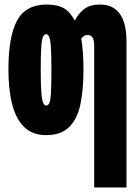

<svg xmlns="http://www.w3.org/2000/svg" viewBox="-20 -584 603 844"><path d="M394 -384Q394 -430 366 -430Q355 -430 348 -425Q341 -420 337 -414Q341 -396 344 -358Q347 -320 347 -278Q347 -191 333.5 -126Q320 -61 284 -25.5Q248 10 183 10Q123 10 86.5 -25.5Q50 -61 33.5 -125.5Q17 -190 17 -278Q17 -423 55 -493.5Q93 -564 185 -564Q233 -564 261 -547.5Q289 -531 309 -493Q323 -523 349 -543.5Q375 -564 419 -564Q536 -564 536 -401V240H394ZM183 -120Q191 -120 196.5 -130.5Q202 -141 204 -175Q206 -209 206 -278Q206 -347 203.5 -380Q201 -413 195.5 -423.5Q190 -434 183 -434Q175 -434 169.5 -423.5Q164 -413 161.5 -379.5Q159 -346 159 -276Q159 -208 162 -174.5Q165 -141 170.5 -130.5Q176 -120 183 -120Z"/></svg>

Font: Noto Sans Mono SemiCondensed Black
Style: Regular
Weight: 900
Width: 4
Designer: Monotype Design Team
Foundry: Monotype Imaging Inc.
Version: Version 2.014; ttfautohint (v1.8.4.7-5d5b)